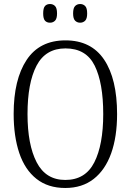

<svg xmlns="http://www.w3.org/2000/svg" viewBox="-20 -926 652 956"><path d="M305 10Q219 10 161.5 -35.5Q104 -81 76 -164Q48 -247 48 -359Q48 -530 112.5 -627.5Q177 -725 306 -725Q434 -725 498.5 -629Q563 -533 563 -358Q563 -245 533.5 -162.5Q504 -80 446.5 -35Q389 10 305 10ZM305 -30Q405 -30 449.5 -117.5Q494 -205 494 -358Q494 -513 451.5 -599Q409 -685 306 -685Q207 -685 162 -599Q117 -513 117 -358Q117 -206 162.5 -118Q208 -30 305 -30ZM379 -813Q364 -813 354 -823Q344 -833 344 -859Q344 -886 354 -896Q364 -906 379 -906Q394 -906 404 -896Q414 -886 414 -859Q414 -833 404 -823Q394 -813 379 -813ZM229 -813Q213 -813 204 -823Q195 -833 195 -859Q195 -886 204 -896Q213 -906 229 -906Q244 -906 254 -896Q264 -886 264 -859Q264 -833 254 -823Q244 -813 229 -813Z"/></svg>

Font: Noto Serif Tamil Condensed Light
Style: Regular
Weight: 300
Width: 3
Designer: Indian Type Foundry, Tom Grace, and the Monotype Design Team
Foundry: Monotype Imaging Inc.
Version: Version 2.004; ttfautohint (v1.8.4.7-5d5b)